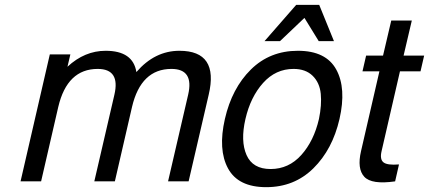

<svg xmlns="http://www.w3.org/2000/svg" viewBox="-20 -750 1774 794"><path d="M65 0 186 -525H271L259 -474Q330 -540 417 -540Q530 -540 544 -452Q620 -540 722 -540Q886 -540 843 -358L760 0H675L758 -358Q783 -465 689 -465Q563 -465 526 -308L455 0H370L453 -358Q478 -465 384 -465Q258 -465 221 -308L150 0Z M1205 -730H1300L1361 -580H1298L1239 -676L1138 -580H1074ZM1384 -258Q1355 -132 1276 -54Q1197 24 1081 24Q965 24 923 -53.5Q881 -131 910 -258Q939 -385 1017.5 -462.5Q1096 -540 1212 -540Q1328 -540 1370.5 -462.5Q1413 -385 1384 -258ZM1099 -51Q1174 -51 1226 -109Q1278 -167 1299 -258Q1311 -316 1306.5 -362Q1302 -408 1273 -436.5Q1244 -465 1194 -465Q1120 -465 1068 -407Q1016 -349 995 -258Q974 -167 999.5 -109Q1025 -51 1099 -51Z M1479 -455 1494 -520H1564L1598 -665H1683L1649 -520H1734L1719 -455H1634L1558 -125Q1550 -91 1566 -78.5Q1582 -66 1630 -70L1614 0Q1517 14 1486.5 -19Q1456 -52 1473 -125L1549 -455Z"/></svg>

Font: Miedinger
Style: Italic
Weight: 400
Italic angle: -13°
Version: Version 001.000